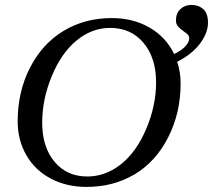

<svg xmlns="http://www.w3.org/2000/svg" viewBox="-20 -734 848 764"><path d="M323.7 9.8Q245.1 9.8 182.4 -23.2Q119.6 -56.2 85 -116.2Q50.3 -176.3 50.3 -251Q50.3 -368.7 99.1 -464.1Q147.9 -559.6 232.4 -610.8Q316.9 -662.1 425.3 -662.1Q509.3 -662.1 575 -624.3Q640.6 -586.4 672.9 -519Q703.1 -533.7 718 -550.3Q732.9 -566.9 732.9 -581.5Q732.9 -592.3 724.6 -599.1Q716.3 -606 706.5 -612.8Q696.8 -619.6 688.5 -628.7Q680.2 -637.7 680.2 -653.3Q680.2 -681.2 697.8 -697.8Q715.3 -714.4 742.2 -714.4Q770 -714.4 788.8 -697.8Q807.6 -681.2 807.6 -644Q807.6 -602.1 775.1 -559.6Q742.7 -517.1 685.1 -488.3Q698.7 -447.3 698.7 -401.4Q698.7 -285.6 649.7 -188.5Q600.6 -91.3 516.4 -40.8Q432.1 9.8 323.7 9.8ZM601.1 -406.2Q601.1 -503.9 551 -563.5Q501 -623 418.9 -623Q346.2 -623 285.4 -573.5Q224.6 -523.9 186.3 -431.6Q147.9 -339.4 147.9 -245.6Q147.9 -148.9 197 -90.3Q246.1 -31.7 327.1 -31.7Q399.9 -31.7 461.7 -80.8Q523.4 -129.9 562.3 -222.2Q601.1 -314.5 601.1 -406.2Z"/></svg>

Font: Liberation Serif
Style: Italic
Weight: 400
Italic angle: -16.333°
Designer: Steve Matteson
Foundry: Ascender Corporation
Version: Version 2.1.5